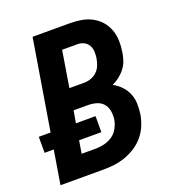

<svg xmlns="http://www.w3.org/2000/svg" viewBox="-133 -841 866 947"><g transform="rotate(-20 300.0 -367.5)"><path d="M23 0 52 -177H4V-261H66L144 -735H341Q371 -735 400 -730Q429 -725 454.5 -711.5Q480 -698 498.5 -677Q517 -656 527 -629Q537 -602 538 -572Q539 -542 534 -512Q531 -491 524 -470.5Q517 -450 503.5 -432Q490 -414 472 -400Q454 -386 434 -377Q457 -365 475.5 -346Q494 -327 504.5 -302.5Q515 -278 516 -250Q517 -222 513 -194Q508 -165 496.5 -137Q485 -109 465 -85Q445 -61 418.5 -44Q392 -27 363.5 -17Q335 -7 306 -3.5Q277 0 248 0ZM228 -435H306Q324 -435 342 -441.5Q360 -448 373.5 -461Q387 -474 394 -491.5Q401 -509 404 -527Q407 -544 406 -562Q405 -580 397 -594.5Q389 -609 373.5 -617Q358 -625 341 -625H259ZM174 -110H248Q270 -110 293 -115.5Q316 -121 336 -134.5Q356 -148 367.5 -169.5Q379 -191 383 -213Q386 -236 382.5 -258Q379 -280 365.5 -296Q352 -312 330.5 -318.5Q309 -325 286 -325H210L199 -261H302V-177H185Z"/></g></svg>

Font: Iosevka SS04 XBd Ex Obl
Style: Regular
Weight: 800
Width: 7
Italic angle: -9°
Monospace: yes
Designer: Belleve Invis
Foundry: Belleve Invis
Version: Version 19.0.0; ttfautohint (v1.8.4)